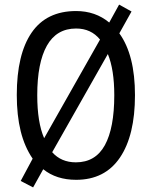

<svg xmlns="http://www.w3.org/2000/svg" viewBox="-20 -772 659 835"><path d="M567 -358Q567 -183 501.5 -86.5Q436 10 311 10Q225 10 168 -36L124 43L70 15L122 -82Q87 -133 70 -201.5Q53 -270 53 -359Q53 -536 117.5 -630Q182 -724 311 -724Q395 -724 455 -674L498 -752L552 -722L499 -627Q567 -533 567 -358ZM142 -358Q142 -240 172 -171L415 -600Q376 -648 311 -648Q226 -648 184 -573.5Q142 -499 142 -358ZM477 -358Q477 -469 449 -537L207 -110Q246 -66 310 -66Q395 -66 436 -140.5Q477 -215 477 -358Z"/></svg>

Font: Noto Sans Gurmukhi Condensed
Style: Regular
Weight: 400
Width: 3
Designer: Jelle Bosma - Monotype Design Team
Foundry: Monotype Imaging Inc.
Version: Version 2.004; ttfautohint (v1.8.4.7-5d5b)